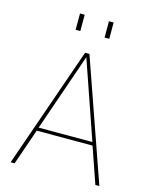

<svg xmlns="http://www.w3.org/2000/svg" viewBox="-131 -986 846 1070"><g transform="rotate(15 292.0 -450.5)"><path d="M279 -697H304L548 0H525L453 -208H131L59 0H36ZM447 -227 292 -675 137 -227ZM362 -901H389V-807H362ZM195 -901H222V-807H195Z"/></g></svg>

Font: Hanken Grotesk Thin
Style: Regular
Weight: 100
Designer: Alfredo Marco Pradil
Foundry: Hanken Design Co.
Version: Version 3.014